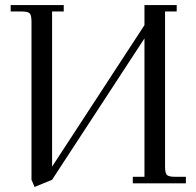

<svg xmlns="http://www.w3.org/2000/svg" viewBox="-20 -722 771 756"><path d="M22 -676.8V-702.1H231V-676.8H185.1V-65.9L548.8 -623V-702.1H675.8V-676.8H629.9V-65.9Q629.9 -41 637 -33.4Q644 -25.9 668.9 -25.9H711.9V0H502.9V-25.9H548.8V-570.8L185.1 -14.2L116.2 14.2L104 -14.2V-637.2Q104 -662.1 96.9 -669.4Q89.8 -676.8 64.9 -676.8Z"/></svg>

Font: Dihjauti S
Style: Regular
Weight: 400
Designer: T. Christopher White
Version: Version 3.0.0